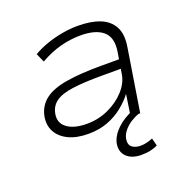

<svg xmlns="http://www.w3.org/2000/svg" viewBox="-124 -618 909 927"><g transform="rotate(-20 330.5 -154.5)"><path d="M243 8Q183 8 141.5 -12Q100 -32 81.5 -67Q63 -102 72 -147Q83 -197 122 -226.5Q161 -256 232.5 -268Q304 -280 411 -280H518L510 -234H400Q306 -234 248 -226Q190 -218 161 -197Q132 -176 125 -139Q116 -93 151.5 -66.5Q187 -40 253 -40Q311 -40 363 -63.5Q415 -87 450 -125.5Q485 -164 492 -207L510 -317Q521 -387 483.5 -419.5Q446 -452 368 -452Q316 -452 263.5 -438Q211 -424 159 -394L139 -439Q173 -459 212.5 -472.5Q252 -486 293 -493Q334 -500 372 -500Q438 -500 484 -482Q530 -464 551.5 -424.5Q573 -385 562 -320L511 0H462L479 -113H480Q457 -82 422.5 -54Q388 -26 343.5 -9Q299 8 243 8ZM449 191Q400 191 373.5 165.5Q347 140 355 96Q364 59 398 26.5Q432 -6 487 -28L503 0Q484 6 463 19Q442 32 426 50.5Q410 69 405 91Q400 122 416.5 135Q433 148 461 148Q475 148 490.5 144.5Q506 141 523 134L533 173Q519 181 497.5 186Q476 191 449 191Z"/></g></svg>

Font: Nunito Sans 7pt SemiExpanded ExtraLight
Style: Italic
Weight: 250
Width: 6
Italic angle: -9°
Designer: Vernon Adams
Foundry: Vernon Adams
Version: Version 3.101;gftools[0.9.27]